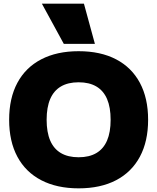

<svg xmlns="http://www.w3.org/2000/svg" viewBox="-20 -1020 860 1050"><path d="M410 10Q291 10 205.5 -34.5Q120 -79 75 -163Q30 -247 30 -365Q30 -483 75 -567Q120 -651 205.5 -695.5Q291 -740 410 -740Q530 -740 615 -695.5Q700 -651 745 -567Q790 -483 790 -365Q790 -247 745 -163Q700 -79 615 -34.5Q530 10 410 10ZM410 -160Q468 -160 507 -183Q546 -206 565.5 -251.5Q585 -297 585 -365Q585 -433 565.5 -478.5Q546 -524 507 -547Q468 -570 410 -570Q352 -570 313 -547Q274 -524 254.5 -478.5Q235 -433 235 -365Q235 -297 254.5 -251.5Q274 -206 313 -183Q352 -160 410 -160ZM329 -780 209 -1000H439L499 -780Z"/></svg>

Font: M PLUS 2 Black
Style: Regular
Weight: 900
Designer: Coji Morishita
Foundry: UNDERFOREST DESIGN
Version: Version 1.001